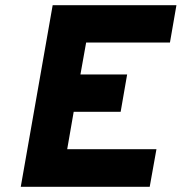

<svg xmlns="http://www.w3.org/2000/svg" viewBox="-20 -720 700 740"><path d="M183 -700H660L635 -556H312L290 -433H470L445 -289H264L239 -145H583L557 0H60Z"/></svg>

Font: Overpass Heavy
Style: Italic
Weight: 900
Italic angle: -10°
Designer: Delve Withrington, Dave Bailey
Foundry: Delve Fonts
Version: Version 3.000;DELV;Overpass